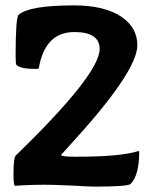

<svg xmlns="http://www.w3.org/2000/svg" viewBox="-20 -685 567 713"><path d="M245 4Q175 1 148 1Q103 1 68 3L35 5Q30 1 30 -38Q30 -96 38 -107Q350 -409 350 -503Q350 -566 256 -566Q147 -566 124 -431Q122 -429 112 -429Q56 -429 41 -444Q38 -447 38 -477Q38 -619 49 -630Q89 -665 255 -665Q369 -665 432 -622Q490 -582 490 -517Q490 -418 235 -141L207 -110Q206 -108 210 -107Q218 -103 264 -103Q428 -103 494 -124Q497 -124 497 -122Q497 -34 465 -2Q455 8 329 8Q315 8 245 4Z"/></svg>

Font: Bubblegum Sans
Style: Regular
Weight: 400
Designer: Angel Koziupa and Alejandro Paul
Foundry: Angel Koziupa and Alejandro Paul
Version: Version 1.001